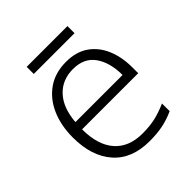

<svg xmlns="http://www.w3.org/2000/svg" viewBox="-184 -784 919 919"><g transform="rotate(-45 276.0 -324.0)"><path d="M290 -542Q358 -542 403.5 -510.5Q449 -479 472.5 -424Q496 -369 496 -298V-259H116Q116 -153 165.5 -96.5Q215 -40 307 -40Q356 -40 393 -48.5Q430 -57 474 -76V-24Q434 -6 395 2Q356 10 305 10Q185 10 121 -63Q57 -136 57 -262Q57 -343 84.5 -406Q112 -469 164 -505.5Q216 -542 290 -542ZM289 -494Q216 -494 170.5 -445Q125 -396 118 -306H437Q437 -390 400.5 -442Q364 -494 289 -494ZM416 -658V-610H140V-658Z"/></g></svg>

Font: Noto Sans Lao UI Light
Style: Regular
Weight: 300
Designer: Monotype Design Team
Foundry: Monotype Imaging Inc.
Version: Version 2.000; ttfautohint (v1.8.4.7-5d5b)